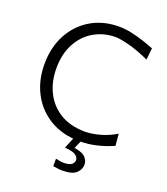

<svg xmlns="http://www.w3.org/2000/svg" viewBox="-172 -875 1057 1216"><g transform="rotate(20 357.0 -267.0)"><path d="M434.1 11.2Q316.9 11.2 231.9 -39.1Q147 -89.4 101.1 -176.3Q55.2 -263.2 55.2 -373Q55.2 -485.8 101.6 -572.5Q147.9 -659.2 230.2 -708.3Q312.5 -757.3 419.9 -757.3Q461.4 -757.3 505.6 -747.6Q549.8 -737.8 590.3 -724.4Q630.9 -710.9 661.1 -698.7L652.8 -620.1Q573.7 -656.2 511.7 -671.9Q449.7 -687.5 418.5 -687.5Q337.4 -686 273.4 -647.7Q209.5 -609.4 172.4 -539.6Q135.3 -469.7 135.3 -373Q135.3 -286.1 169.7 -215.1Q204.1 -144 271.7 -101.6Q339.4 -59.1 439.5 -57.6Q489.3 -57.6 544.9 -73.7Q600.6 -89.8 647.9 -119.1L655.3 -39.6Q608.9 -18.1 549.8 -3.4Q490.7 11.2 434.1 11.2ZM392.1 222.7Q377.9 222.7 359.6 220.5Q341.3 218.3 329.1 216.3V166Q338.9 168.5 356 171.1Q373 173.8 383.8 173.8Q421.9 172.9 436.8 160.6Q451.7 148.4 451.7 129.9Q451.7 114.3 433.6 99.6Q415.5 85 358.4 80.1L398.9 -17.6H442.9V0L416 61.5Q471.2 69.3 491.5 91.8Q511.7 114.3 511.7 138.7Q511.7 172.9 484.6 197.8Q457.5 222.7 392.1 222.7Z"/></g></svg>

Font: Pinar-DS3-FD Regular
Style: Regular
Weight: 400
Designer: Amin Abedi
Version: Version 3.000